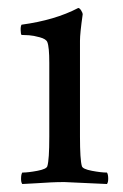

<svg xmlns="http://www.w3.org/2000/svg" viewBox="-20 -460 310 483"><path d="M34.2 -372.1Q32.2 -374 32 -384Q31.7 -394 34.2 -397.9Q118.2 -409.2 176.8 -439.9Q180.2 -439.9 184.1 -433.8Q188 -427.7 188 -423.8Q181.2 -376 181.2 -357.9V-116.2Q181.2 -58.1 186 -42Q188 -34.7 211.2 -30.3Q234.4 -25.9 249 -25.9Q252 -22 252.2 -11.5Q252.4 -1 249 2.9Q146.5 -2 142.1 -2Q124.5 -2 108.4 -1.2Q92.3 -0.5 71.3 1Q50.3 2.4 36.1 2.9Q32.7 -1 33 -11.5Q33.2 -22 36.1 -25.9Q50.8 -25.9 74 -30.3Q97.2 -34.7 99.1 -42Q104 -58.1 104 -116.2V-301.8Q104 -341.8 99.1 -354Q96.2 -361.8 80.1 -366.2Q64 -370.6 53.2 -371.3Q42.5 -372.1 34.2 -372.1Z"/></svg>

Font: Crimson
Style: Roman
Weight: 400
Version: Version 0.8